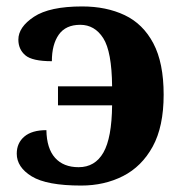

<svg xmlns="http://www.w3.org/2000/svg" viewBox="-20 -566 564 596"><path d="M232 10Q125 10 78.5 -18.5Q32 -47 32 -89Q32 -122 55.5 -142Q79 -162 124 -162Q125 -105 151 -76Q177 -47 224 -47Q275 -47 301 -92.5Q327 -138 328 -239H160V-298H328Q327 -406 300.5 -447.5Q274 -489 229 -489Q184 -489 162.5 -458.5Q141 -428 141 -376Q80 -376 58.5 -394.5Q37 -413 37 -443Q37 -482 85.5 -514Q134 -546 235 -546Q310 -546 367 -519Q424 -492 456 -431.5Q488 -371 488 -272Q488 -173 454 -111Q420 -49 362 -19.5Q304 10 232 10Z"/></svg>

Font: Noto Serif
Style: Bold
Weight: 700
Designer: Monotype Design Team
Foundry: Monotype Imaging Inc.
Version: Version 2.014